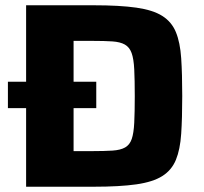

<svg xmlns="http://www.w3.org/2000/svg" viewBox="-20 -708 773 728"><path d="M79 0V-298H10V-398H79V-688H335Q434 -688 497 -679Q560 -670 595.5 -647.5Q631 -625 647 -586Q663 -547 667 -487.5Q671 -428 671 -344Q671 -260 667 -200.5Q663 -141 647 -102Q631 -63 595.5 -40.5Q560 -18 497 -9Q434 0 335 0ZM259 -135H329Q376 -135 406.5 -137Q437 -139 454.5 -149Q472 -159 479.5 -181Q487 -203 489 -242.5Q491 -282 491 -343Q491 -405 489 -445Q487 -485 479 -507Q471 -529 453.5 -539Q436 -549 406 -551Q376 -553 330 -553H259V-398H345V-298H259Z"/></svg>

Font: Saira SemiExpanded
Style: Bold
Weight: 700
Width: 6
Designer: Hector Gatti with collaboration of the Omnibus-Type team
Foundry: Omnibus-Type
Version: Version 1.101